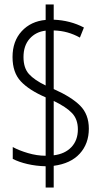

<svg xmlns="http://www.w3.org/2000/svg" viewBox="-20 -780 452 858"><path d="M184 -37Q141 -38 102.5 -47Q64 -56 37 -70V-123Q64 -108 104.5 -96Q145 -84 184 -84V-345Q110 -377 73 -416.5Q36 -456 36 -525Q36 -596 77 -640.5Q118 -685 184 -691V-760H220V-692Q294 -689 355 -657L337 -612Q310 -627 281.5 -635Q253 -643 220 -644V-382Q299 -347 338 -308Q377 -269 377 -205Q377 -138 336.5 -93.5Q296 -49 220 -39V58H184ZM184 -643Q140 -638 112.5 -607Q85 -576 85 -525Q85 -476 109.5 -449Q134 -422 184 -398ZM220 -86Q270 -92 299 -122.5Q328 -153 328 -202Q328 -247 302 -274.5Q276 -302 220 -329Z"/></svg>

Font: Noto Sans Myanmar ExtraCondensed Light
Style: Regular
Weight: 300
Width: 2
Designer: Monotype Design Team
Foundry: Monotype Imaging Inc.
Version: Version 2.107; ttfautohint (v1.8.4.7-5d5b)